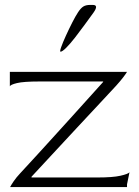

<svg xmlns="http://www.w3.org/2000/svg" viewBox="-20 -760 566 780"><path d="M21 0Q25 -8 35.5 -23.5Q46 -39 62 -56Q82 -78 97 -94Q112 -110 131.5 -131.5Q151 -153 182.5 -187.5Q214 -222 266 -279.5Q318 -337 399 -427V-429H140Q76 -429 49 -422.5Q22 -416 20 -409V-468H496Q492 -461 481 -446.5Q470 -432 452 -412Q427 -385 385.5 -340.5Q344 -296 295 -243.5Q246 -191 197.5 -138.5Q149 -86 108 -42V-39H376Q438 -39 469 -46Q500 -53 506 -60L496 -11V0ZM226 -550Q222 -550 228.5 -568.5Q235 -587 247.5 -614.5Q260 -642 273.5 -668.5Q287 -695 297 -710Q308 -727 318.5 -733.5Q329 -740 346 -740H357Q382 -740 360 -709Q344 -687 324 -659.5Q304 -632 284.5 -607Q265 -582 249 -566Q233 -550 226 -550Z"/></svg>

Font: Red Rose Light
Style: Regular
Weight: 300
Designer: Jaikishan Patel
Version: Version 1.001; ttfautohint (v1.8.3)